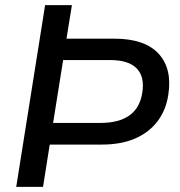

<svg xmlns="http://www.w3.org/2000/svg" viewBox="-20 -725 699 745"><path d="M43 0 155 -705H259L238 -575H423Q542 -575 595.5 -516.5Q649 -458 633 -357Q624 -297 590.5 -253.5Q557 -210 503 -187Q449 -164 375 -164H173L147 0ZM186 -248H369Q441 -248 482 -277Q523 -306 532 -365Q542 -427 510.5 -459.5Q479 -492 407 -492H225Z"/></svg>

Font: Mulish ExtraLight SemiBold
Style: Italic
Weight: 600
Italic angle: -9°
Version: Version 3.603